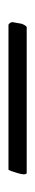

<svg xmlns="http://www.w3.org/2000/svg" viewBox="165 -184 83 453"><g transform="rotate(90 206.5 42.5)"><path d="M38.1 64Q32.7 60.5 32.2 54.7L36.1 32.7Q40.5 22 43.9 21H388.7Q394 23.9 388.4 42.7Q382.8 61.5 380.4 64Z"/></g></svg>

Font: AMoshref-Thulth
Style: Regular
Weight: 400
Designer: Ali Moshref
Foundry: Ali Moshref
Version: Version 0.1